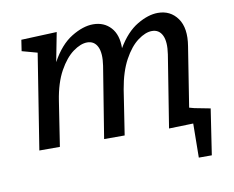

<svg xmlns="http://www.w3.org/2000/svg" viewBox="-77 -640 1097 902"><g transform="rotate(-10 471.5 -188.5)"><path d="M687 4 742 -340Q751 -399 736 -430Q721 -461 687 -461Q656 -461 619.5 -434Q583 -407 553 -352Q523 -297 509 -214L476 0H378L433 -340Q442 -399 427 -430Q412 -461 378 -461Q347 -461 310.5 -434.5Q274 -408 243.5 -353Q213 -298 200 -214L167 0H69L141 -454L68 -474L76 -527L246 -534L219 -395Q261 -472 316.5 -506Q372 -540 420 -540Q472 -540 504 -505Q536 -470 535 -406Q577 -477 630 -508.5Q683 -540 729 -540Q789 -540 822.5 -493Q856 -446 842 -361L797 -76L871 -56L862 -1ZM801 163 803 -2H747L731 -87L896 -55L863 163Z"/></g></svg>

Font: Bitter Medium
Style: Italic
Weight: 500
Italic angle: -9°
Designer: Sol Matas, and Bitter project Authors
Foundry: Sol Matas
Version: Version 2.001